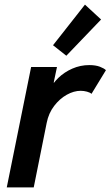

<svg xmlns="http://www.w3.org/2000/svg" viewBox="-20 -811 478 831"><path d="M9.3 0 114.7 -521H226.6L212.4 -453.6H224.1L195.3 -420.9Q206.5 -448.7 232.2 -473.6Q257.8 -498.5 292.7 -513.9Q327.6 -529.3 366.2 -529.3Q394 -529.3 412.4 -522.2Q430.7 -515.1 438.5 -507.3L376 -404.8Q370.1 -410.6 356.4 -414.3Q342.8 -418 329.1 -418Q299.8 -418 269 -400.9Q238.3 -383.8 214.4 -352.5Q190.4 -321.3 182.1 -279.3L126 0ZM267.1 -569.8 209.5 -615.2 347.7 -791 417.5 -726.6Z"/></svg>

Font: Reddit Sans SemiBold
Style: Italic
Weight: 600
Italic angle: -11.25°
Designer: Stephen Hutchings
Version: Version 1.013